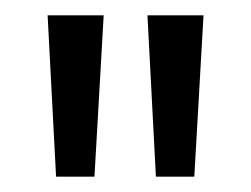

<svg xmlns="http://www.w3.org/2000/svg" viewBox="-20 -720 327 250"><path d="M42 -700H115L103 -490H53ZM172 -700H245L233 -490H183Z"/></svg>

Font: Epunda Sans
Style: Regular
Weight: 400
Designer: Simon Atzbach
Foundry: typofactur
Version: Version 2.204; ttfautohint (v1.8.4.7-5d5b)